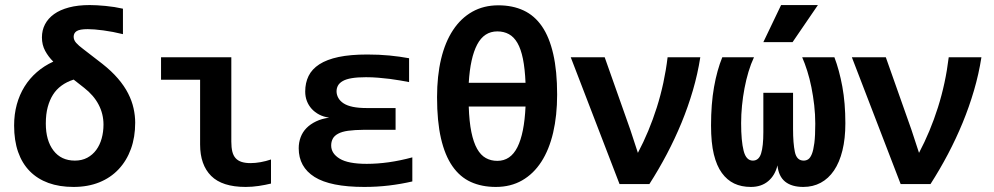

<svg xmlns="http://www.w3.org/2000/svg" viewBox="-20 -720 3889 751"><path d="M188.5 -479Q169.4 -497.6 156.7 -521Q144 -544.4 144 -573.7Q144 -601.6 156 -624.8Q168 -647.9 191.4 -664.8Q214.8 -681.6 249.8 -690.9Q284.7 -700.2 331.1 -700.2Q356.9 -700.2 392.8 -696.8Q428.7 -693.4 460.9 -686V-586.4Q421.4 -596.2 384.3 -601.1Q347.2 -606 323.2 -606Q292 -606 280 -598.4Q268.1 -590.8 268.1 -576.2Q268.1 -563.5 277.8 -552.5Q287.6 -541.5 304.7 -528.8L379.9 -470.7Q416.5 -441.9 441.4 -412.8Q466.3 -383.8 481.2 -354.5Q496.1 -325.2 502.4 -296.4Q508.8 -267.6 508.8 -240.2Q508.8 -183.6 492.2 -137.7Q475.6 -91.8 444.3 -58.3Q413.1 -24.9 368.4 -6.8Q323.7 11.2 267.6 11.2Q212.4 11.2 169.4 -4.4Q126.5 -20 96.4 -50.5Q66.4 -81.1 50.8 -125.7Q35.2 -170.4 35.2 -229Q35.2 -272.9 45.7 -311.3Q56.2 -349.6 75.9 -381.3Q95.7 -413.1 124 -437.7Q152.3 -462.4 188.5 -479ZM268.1 -408.7Q240.7 -399.9 220.5 -385Q200.2 -370.1 187.3 -349.6Q174.3 -329.1 166.7 -301.3Q159.2 -273.4 159.2 -236.8Q159.2 -170.4 189.2 -131.1Q219.2 -91.8 272.9 -91.8Q300.3 -91.8 321.3 -103Q342.3 -114.3 356.4 -133.5Q370.6 -152.8 377.7 -178.5Q384.8 -204.1 384.8 -232.9Q384.8 -274.4 365.7 -310.8Q346.7 -347.2 309.1 -376.5Z M1040 -2Q1018.1 3.4 992.2 7.3Q966.3 11.2 940.9 11.2Q849.1 11.2 805.9 -32Q762.7 -75.2 762.7 -154.8V-408.2H609.9V-496.1H884.8V-166Q884.8 -143.1 888.7 -127.2Q892.6 -111.3 901.6 -101.3Q910.6 -91.3 925 -86.7Q939.5 -82 960 -82Q978.5 -82 999.3 -85.7Q1020 -89.4 1040 -96.2Z M1580.1 -398.9Q1564.5 -401.9 1545.2 -405.3Q1525.9 -408.7 1504.6 -411.4Q1483.4 -414.1 1459.7 -416Q1436 -418 1411.6 -418Q1378.4 -418 1356.2 -414.3Q1334 -410.6 1320.8 -403.1Q1307.6 -395.5 1302 -385.3Q1296.4 -375 1296.4 -362.8Q1296.4 -349.6 1303.2 -337.2Q1310.1 -324.7 1324 -315.7Q1337.9 -306.6 1360.4 -302Q1382.8 -297.4 1414.1 -297.4H1527.3V-212.4H1406.2Q1365.7 -211.9 1341.6 -208.5Q1317.4 -205.1 1302.5 -197Q1287.6 -189 1281.5 -177.2Q1275.4 -165.5 1275.4 -150.9Q1275.4 -119.6 1308.6 -99.4Q1341.8 -79.1 1414.6 -79.1Q1456.1 -79.1 1501 -85.4Q1545.9 -91.8 1592.8 -104.5V-10.3Q1548.3 0 1501.5 5.6Q1454.6 11.2 1404.8 11.2Q1272.5 11.2 1210.4 -27.8Q1148.4 -66.9 1148.4 -140.1Q1148.4 -163.1 1156 -183.3Q1163.6 -203.6 1178.7 -219Q1193.8 -234.4 1216.1 -245.1Q1238.3 -255.9 1267.6 -259.8Q1246.1 -262.7 1228.8 -271.7Q1211.4 -280.8 1199.2 -294.2Q1187 -307.6 1180.4 -324.7Q1173.8 -341.8 1173.8 -361.8Q1173.8 -396 1187 -422.9Q1200.2 -449.7 1229.2 -468.5Q1258.3 -487.3 1304.4 -497.1Q1350.6 -506.8 1416.5 -506.8Q1462.9 -506.8 1503.2 -502.9Q1543.5 -499 1580.1 -492.2Z M2159.2 -350.1Q2159.2 -268.1 2143.6 -201.2Q2127.9 -134.3 2097.4 -87.2Q2066.9 -40 2022.2 -14.4Q1977.5 11.2 1919.4 11.2Q1864.3 11.2 1821.5 -8.3Q1778.8 -27.8 1749.5 -70.1Q1720.2 -112.3 1704.8 -179Q1689.5 -245.6 1689.5 -339.8Q1689.5 -422.9 1705.3 -489.3Q1721.2 -555.7 1752 -602.3Q1782.7 -648.9 1827.4 -674.1Q1872.1 -699.2 1929.2 -699.2Q1984.9 -699.2 2027.8 -679.2Q2070.8 -659.2 2099.9 -616.9Q2128.9 -574.7 2144 -508.5Q2159.2 -442.4 2159.2 -350.1ZM2035.6 -396Q2033.2 -451.7 2025.4 -490Q2017.6 -528.3 2003.9 -552Q1990.2 -575.7 1970.5 -586.4Q1950.7 -597.2 1925.3 -597.2Q1873.5 -597.2 1846.4 -545.7Q1819.3 -494.1 1813.5 -396ZM1813.5 -303.2Q1815.4 -244.1 1823.7 -203.6Q1832 -163.1 1846.2 -137.9Q1860.4 -112.8 1880.4 -101.8Q1900.4 -90.8 1925.3 -90.8Q1977.1 -90.8 2003.9 -144.5Q2030.8 -198.2 2035.6 -303.2Z M2719.2 -496.1Q2709 -430.7 2690.2 -366.5Q2671.4 -302.2 2645.8 -240Q2620.1 -177.7 2588.4 -117.4Q2556.6 -57.1 2520 0H2403.3L2212.4 -496.1H2345.2L2445.3 -212.9L2475.1 -122.1Q2519 -205.1 2549.1 -299.8Q2579.1 -394.5 2591.3 -496.1Z M3082 -215.8Q3082 -159.7 3089.1 -125.7Q3096.2 -91.8 3123.5 -91.8Q3133.8 -91.8 3141.6 -97.2Q3149.4 -102.5 3155.5 -117.4Q3161.6 -132.3 3165.3 -160.6Q3168.9 -189 3168.9 -236.3Q3168.9 -272 3164.8 -308.3Q3160.6 -344.7 3153.8 -378.7Q3147 -412.6 3137.5 -442.6Q3127.9 -472.7 3117.7 -496.1H3243.7Q3262.7 -446.3 3274.7 -381.6Q3286.6 -316.9 3286.6 -237.8Q3286.6 -177.7 3275.1 -131.3Q3263.7 -85 3242.2 -53.2Q3220.7 -21.5 3190.2 -5.1Q3159.7 11.2 3122.1 11.2Q3076.7 11.2 3051 -9.5Q3025.4 -30.3 3021 -73.2Q3011.7 -34.2 2984.9 -11.5Q2958 11.2 2917 11.2Q2879.9 11.2 2851.8 -2.2Q2823.7 -15.6 2803.5 -43.5Q2783.2 -71.3 2772.2 -116.2Q2761.2 -161.1 2761.2 -229Q2761.2 -313.5 2772.9 -379.6Q2784.7 -445.8 2805.2 -496.1H2929.2Q2917 -470.2 2907.7 -439.2Q2898.4 -408.2 2892.1 -374.8Q2885.7 -341.3 2882.3 -306.6Q2878.9 -272 2878.9 -238.3Q2878.9 -168.5 2888.7 -130.1Q2898.4 -91.8 2924.8 -91.8Q2948.2 -91.8 2957 -119.9Q2965.8 -147.9 2965.8 -203.1V-356.9H3082ZM3080.1 -555.2H2965.8L3035.2 -700.2H3179.2ZM2749 -496.1Z M3818.8 -496.1Q3808.6 -430.7 3789.8 -366.5Q3771 -302.2 3745.4 -240Q3719.7 -177.7 3688 -117.4Q3656.2 -57.1 3619.6 0H3502.9L3312 -496.1H3444.8L3544.9 -212.9L3574.7 -122.1Q3618.7 -205.1 3648.7 -299.8Q3678.7 -394.5 3690.9 -496.1Z"/></svg>

Font: Code New Roman
Style: Bold
Weight: 700
Monospace: yes
Designer: Sam Radian
Foundry: Code New Roman
Version: Version 1.508 October 19, 2014